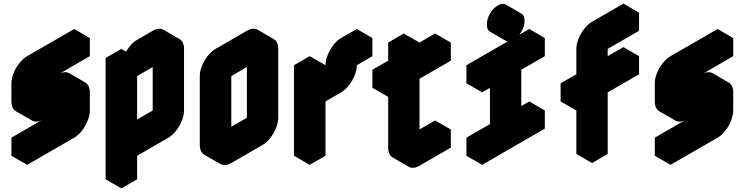

<svg xmlns="http://www.w3.org/2000/svg" viewBox="-20 -860 4112 1060"><path d="M217 -200Q182 -180 156 -195Q130 -210 130 -250V-350Q130 -377 142 -406.5Q154 -436 174 -461.5Q194 -487 217 -500L476 -650V-550L217 -400V-300L390 -400Q424 -420 450 -405Q476 -390 476 -350V-250Q476 -224 464 -194Q452 -164 432.5 -138.5Q413 -113 390 -100L130 50V-50L390 -200V-300ZM390 -300V-200L303 -250V-350ZM390 -200 130 -50 43 -100 303 -250ZM130 -50V50L43 0V-100ZM450 -405Q424 -420 390 -400L217 -300L130 -350L303 -450Q338 -470 364 -455ZM476 -650 217 -500Q194 -487 174 -461.5Q154 -436 142 -406.5Q130 -377 130 -350V-250Q130 -210 156 -195L69 -245Q43 -260 43 -300V-400Q43 -427 55 -456.5Q67 -486 87 -511.5Q107 -537 130 -550L390 -700Z M823 -590 910 -640Q944 -660 970 -645Q996 -630 996 -590V-250Q996 -224 984 -194Q972 -164 952.5 -138.5Q933 -113 910 -100L737 0V130L650 180V-490L737 -540V-440Q737 -467 749 -496.5Q761 -526 780.5 -551.5Q800 -577 823 -590ZM910 -540 737 -440V-100L910 -200ZM910 -540V-200L823 -250V-590ZM910 -200 737 -100 650 -150 823 -250ZM970 -645Q944 -660 910 -640L823 -590Q800 -577 780.5 -551.5Q761 -526 749 -496.5Q737 -467 737 -440L650 -490Q650 -517 662 -546.5Q674 -576 694 -601.5Q714 -627 737 -640L823 -690Q858 -710 884 -695ZM650 -490V180L563 130V-540ZM737 -540 650 -490 563 -540 650 -590Z M1257 -540 1430 -640Q1464 -660 1490 -645Q1516 -630 1516 -590V-210Q1516 -184 1504 -154Q1492 -124 1472.5 -98.5Q1453 -73 1430 -60L1257 40Q1222 60 1196 45Q1170 30 1170 -10V-390Q1170 -417 1182 -446.5Q1194 -476 1214 -501.5Q1234 -527 1257 -540ZM1257 -60 1430 -160V-540L1257 -440ZM1430 -540V-160L1343 -210V-590ZM1430 -160 1257 -60 1170 -110 1343 -210ZM1490 -645Q1464 -660 1430 -640L1257 -540Q1234 -527 1214 -501.5Q1194 -476 1182 -446.5Q1170 -417 1170 -390V-10Q1170 30 1196 45L1109 -5Q1083 -20 1083 -60V-440Q1083 -467 1095 -496.5Q1107 -526 1127 -551.5Q1147 -577 1170 -590L1343 -690Q1378 -710 1404 -695Z M1690 -450 1777 -500V-400L1863 -450Q1863 -477 1875 -506.5Q1887 -536 1907 -561.5Q1927 -587 1950 -600L2036 -650V-550L1950 -500Q1950 -474 1938 -444Q1926 -414 1906 -388.5Q1886 -363 1863 -350L1777 -300V0L1690 50ZM1690 -450V50L1603 0V-500ZM2036 -650 1950 -600Q1927 -587 1907 -561.5Q1887 -536 1875 -506.5Q1863 -477 1863 -450L1777 -500Q1777 -527 1789 -556.5Q1801 -586 1820.5 -611.5Q1840 -637 1863 -650L1950 -700ZM1863 -450 1777 -400 1690 -450 1777 -500ZM1777 -500 1690 -450 1603 -500 1690 -550Z M2209 -375 2123 -325V-425L2209 -475V-575L2296 -625V-425Q2296 -452 2308 -481.5Q2320 -511 2339.5 -536.5Q2359 -562 2382 -575L2469 -625V-525L2296 -425V-45L2469 -145V-45L2296 55Q2261 75 2235 60Q2209 45 2209 5ZM2469 -145 2296 -45 2209 -95 2382 -195ZM2469 -625 2382 -575Q2359 -562 2339.5 -536.5Q2320 -511 2308 -481.5Q2296 -452 2296 -425L2209 -475Q2209 -502 2221 -531.5Q2233 -561 2253 -586.5Q2273 -612 2296 -625L2382 -675ZM2209 -475 2123 -425 2036 -475 2123 -525ZM2209 -375V5Q2209 45 2235 60L2149 10Q2123 -5 2123 -45V-425ZM2296 -625 2209 -575 2123 -625 2209 -675ZM2209 -575V-475L2123 -525V-625ZM2123 -425V-325L2036 -375V-475Z M2772 -125V-425L2642 -350V-450L2988 -650V-550L2858 -475V-175L2988 -250V-150L2642 50V-50ZM2815 -640Q2789 -625 2771.5 -635Q2754 -645 2754 -675Q2754 -705 2771.5 -735Q2789 -765 2815 -780Q2841 -795 2858.5 -785Q2876 -775 2876 -745Q2876 -715 2858.5 -685Q2841 -655 2815 -640ZM2772 -125 2642 -50 2555 -100 2685 -175ZM2642 -50V50L2555 0V-100ZM2988 -250 2858 -175 2772 -225 2902 -300ZM2772 -425V-125L2685 -175V-475ZM2988 -650 2642 -450 2555 -500 2902 -700ZM2642 -450V-350L2555 -400V-500ZM2859 -785Q2841 -795 2815 -780Q2789 -765 2771.5 -735Q2754 -705 2754 -675Q2754 -645 2772 -635L2685 -685Q2668 -695 2668 -725Q2668 -755 2685 -785Q2702 -815 2729 -830Q2755 -845 2772 -835Z M3249 -300 3162 -250V-350L3249 -400V-540Q3249 -567 3261 -596.5Q3273 -626 3292.5 -651.5Q3312 -677 3335 -690L3508 -790V-690L3335 -590V-350Q3335 -377 3347 -406.5Q3359 -436 3379 -461.5Q3399 -487 3422 -500L3508 -550V-450L3335 -350V-10L3249 40ZM3249 -300V40L3162 -10V-350ZM3508 -550 3422 -500Q3399 -487 3379 -461.5Q3359 -436 3347 -406.5Q3335 -377 3335 -350L3249 -400Q3249 -427 3261 -456.5Q3273 -486 3292.5 -511.5Q3312 -537 3335 -550L3422 -600ZM3508 -790 3335 -690Q3312 -677 3292.5 -651.5Q3273 -626 3261 -596.5Q3249 -567 3249 -540V-400L3162 -450V-590Q3162 -617 3174 -646.5Q3186 -676 3206 -701.5Q3226 -727 3249 -740L3422 -840ZM3249 -400 3162 -350 3075 -400 3162 -450ZM3162 -350V-250L3075 -300V-400Z M3769 -200Q3734 -180 3708 -195Q3682 -210 3682 -250V-350Q3682 -377 3694 -406.5Q3706 -436 3726 -461.5Q3746 -487 3769 -500L4028 -650V-550L3769 -400V-300L3942 -400Q3976 -420 4002 -405Q4028 -390 4028 -350V-250Q4028 -224 4016 -194Q4004 -164 3984.5 -138.5Q3965 -113 3942 -100L3682 50V-50L3942 -200V-300ZM3942 -300V-200L3855 -250V-350ZM3942 -200 3682 -50 3595 -100 3855 -250ZM3682 -50V50L3595 0V-100ZM4002 -405Q3976 -420 3942 -400L3769 -300L3682 -350L3855 -450Q3890 -470 3916 -455ZM4028 -650 3769 -500Q3746 -487 3726 -461.5Q3706 -436 3694 -406.5Q3682 -377 3682 -350V-250Q3682 -210 3708 -195L3621 -245Q3595 -260 3595 -300V-400Q3595 -427 3607 -456.5Q3619 -486 3639 -511.5Q3659 -537 3682 -550L3942 -700Z"/></svg>

Font: Nabla
Style: Regular
Weight: 400
Designer: Arthur Reinders Folmer
Foundry: Typearture
Version: Version 1.002